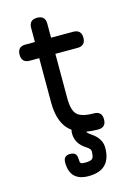

<svg xmlns="http://www.w3.org/2000/svg" viewBox="-126 -686 670 965"><g transform="rotate(-15 209.5 -204.0)"><path d="M212 214Q115 214 115 117Q115 82 150 82Q185 82 185 117Q185 135 189.5 139.5Q194 144 212 144Q241 144 250 135.5Q259 127 259 97Q259 85 239 72Q186 40 186 -15Q186 -26 189 -33Q125 -78 125 -192V-423H76Q34 -423 34 -465Q34 -507 76 -507H125V-580Q125 -622 167 -622Q209 -622 209 -580V-507H324Q366 -507 366 -465Q366 -423 324 -423H209V-192Q209 -129 232 -106.5Q255 -84 318 -84Q360 -84 360 -42Q360 0 318 0Q287 0 257 -5Q260 3 278 15Q329 49 329 97Q329 214 212 214Z"/></g></svg>

Font: Jura
Style: Bold
Weight: 700
Designer: Daniel Johnson, Alexei Vanyashin
Foundry: Daniel Johnson
Version: Version 5.103